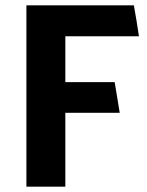

<svg xmlns="http://www.w3.org/2000/svg" viewBox="-20 -700 553 720"><path d="M429 -277H225V0H79V-680H482Q487 -652 492 -622Q497 -592 501 -564H225V-392H410Z"/></svg>

Font: Palanquin Dark Medium
Style: Regular
Weight: 500
Designer: Pria Ravichandran
Version: Version 1.001